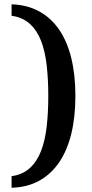

<svg xmlns="http://www.w3.org/2000/svg" viewBox="-20 -737 432 899"><path d="M333 -288.1Q333 -189.9 314 -111.3Q294.9 -32.7 257.1 22.9Q219.2 78.6 163.3 109.4Q107.4 140.1 34.2 142.1V87.9Q86.4 80.6 119.9 49.8Q153.3 19 172.4 -30.3Q191.4 -79.6 198.7 -145.3Q206.1 -210.9 206.1 -288.1Q206.1 -364.7 198.7 -430.4Q191.4 -496.1 172.4 -545.4Q153.3 -594.7 119.9 -625.2Q86.4 -655.8 34.2 -663.1V-716.8Q107.4 -714.4 163.3 -683.8Q219.2 -653.3 257.1 -597.9Q294.9 -542.5 314 -464.1Q333 -385.7 333 -288.1Z"/></svg>

Font: Charis SIL Eur
Style: Bold
Weight: 700
Foundry: SIL International
Version: Version 5.000